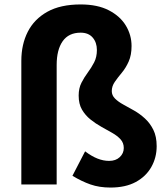

<svg xmlns="http://www.w3.org/2000/svg" viewBox="-20 -830 756 864"><path d="M477 14Q427 14 387 0Q347 -14 306 -39L363 -149Q392 -127 418.5 -116.5Q445 -106 471 -106Q501 -106 519 -123Q537 -140 537 -164Q537 -187 522.5 -203Q508 -219 485 -232Q462 -245 436 -259.5Q410 -274 387 -292.5Q364 -311 349 -336.5Q334 -362 334 -400Q334 -433 346.5 -457.5Q359 -482 375 -503.5Q391 -525 403.5 -549Q416 -573 416 -605Q416 -639 397 -661Q378 -683 343 -683Q289 -683 262 -644.5Q235 -606 235 -538V0H76V-556Q76 -630 105 -687Q134 -744 193 -777Q252 -810 343 -810Q419 -810 470 -783.5Q521 -757 546.5 -714.5Q572 -672 572 -623Q572 -582 559 -553Q546 -524 528 -502.5Q510 -481 496.5 -461.5Q483 -442 483 -420Q483 -401 497.5 -386.5Q512 -372 535 -359.5Q558 -347 583.5 -332.5Q609 -318 632 -297Q655 -276 670 -246Q685 -216 685 -172Q685 -121 661 -78.5Q637 -36 591 -11Q545 14 477 14Z"/></svg>

Font: Noto Sans SC Thin ExtraBold
Style: Regular
Weight: 800
Version: Version 2.004-H2;hotconv 1.0.118;makeotfexe 2.5.65603